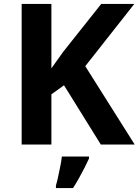

<svg xmlns="http://www.w3.org/2000/svg" viewBox="-20 -734 704 975"><path d="M664 0H492L305 -301L241 -255V0H90V-714H241V-387Q256 -408 271 -429Q286 -450 301 -471L494 -714H662L413 -398ZM432 71Q422 93 409.5 117.5Q397 142 382.5 168Q368 194 351 221H264V208Q270 188 275.5 162Q281 136 286.5 109Q292 82 294 61H432Z"/></svg>

Font: Noto Sans Thai
Style: Bold
Weight: 700
Designer: Monotype Design Team
Foundry: Monotype Imaging Inc.
Version: Version 2.001